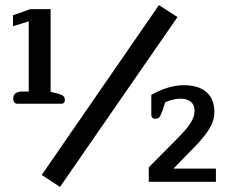

<svg xmlns="http://www.w3.org/2000/svg" viewBox="-20 -715 895 755"><path d="M144 -27 605 -695 678 -648 216 20ZM32 -328Q32 -341 41 -348Q50 -355 66 -355H93V-631L31 -612V-655L99 -679H179V-354L207 -347Q223 -343 229 -337.5Q235 -332 235 -322Q235 -307 221 -307H49Q41 -307 36.5 -312.5Q32 -318 32 -328ZM565 -57 684 -177Q717 -211 731 -234Q745 -257 745 -279Q745 -303 730 -315Q715 -327 690 -327Q662 -327 630 -313L620 -283Q612 -261 607 -254.5Q602 -248 591 -248Q575 -248 575 -264V-342Q643 -380 703 -380Q760 -380 791.5 -353Q823 -326 823 -274Q823 -243 805.5 -212.5Q788 -182 748 -140L662 -52H829V0H565Z"/></svg>

Font: Maitree Semibold
Style: Regular
Weight: 600
Designer: CadsonDemak Team
Foundry: CadsonDemak
Version: Version 1.000